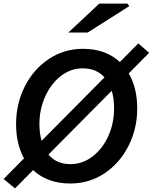

<svg xmlns="http://www.w3.org/2000/svg" viewBox="-28 -1002 845 1062"><path d="M-8 -12 105 -126Q61 -205 61 -316Q61 -429 109.5 -524.5Q158 -620 242.5 -676Q327 -732 431 -732Q556 -732 635 -659L737 -762L797 -710L684 -596Q731 -516 731 -402Q731 -290 682.5 -194.5Q634 -99 549.5 -43Q465 13 361 13Q235 13 155 -61L55 40ZM603 -401Q603 -458 590 -500L240 -147Q285 -94 362 -94Q429 -94 484.5 -137Q540 -180 571.5 -250.5Q603 -321 603 -401ZM521 -982H677L687 -968L457 -822H350ZM202 -223 550 -574Q505 -624 430 -624Q363 -624 308 -581Q253 -538 221.5 -467Q190 -396 190 -317Q190 -265 202 -223Z"/></svg>

Font: Nebula Sans Semibold
Style: Regular
Weight: 600
Italic angle: -9°
Designer: Paul D. Hunt for Adobe (as Source Sans)
Foundry: Nebula Entertainment & Broadcasting LLC
Version: Version 1.010